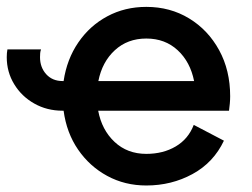

<svg xmlns="http://www.w3.org/2000/svg" viewBox="-20 -539 746 569"><path d="M101.6 -392.6Q99.6 -387.2 99.1 -381.6Q98.6 -376 98.6 -369.6Q98.6 -339.4 116.9 -319.1Q135.3 -298.8 165.5 -298.8H168.5Q178.2 -363.8 212.2 -413.3Q246.1 -462.9 298.1 -490.7Q350.1 -518.6 413.6 -518.6Q484.4 -518.6 540.5 -484.4Q596.7 -450.2 629.4 -390.4Q662.1 -330.6 662.1 -253.9Q662.1 -243.2 661.1 -232.2Q660.2 -221.2 658.7 -210.9H271Q281.7 -153.8 319.6 -118.4Q357.4 -83 413.6 -83Q463.4 -83 500.7 -105Q538.1 -127 554.2 -168.9L643.6 -122.1Q612.8 -57.1 550.5 -23.2Q488.3 10.7 413.6 10.7Q350.1 10.7 297.9 -17.6Q245.6 -45.9 211.4 -95.7Q177.2 -145.5 168.5 -210.9H165.5Q119.1 -210.9 81.5 -232.2Q43.9 -253.4 22 -289.6Q0 -325.7 0 -369.6Q0 -382.3 2 -392.6ZM413.6 -424.8Q357.9 -424.8 320.3 -390.1Q282.7 -355.5 271.5 -298.8H555.2Q543.9 -355.5 506.6 -390.1Q469.2 -424.8 413.6 -424.8Z"/></svg>

Font: Giphurs Medium
Style: Regular
Weight: 500
Version: Version 0.920; ttfautohint (v1.8.4.7-5d5b)